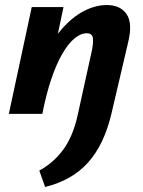

<svg xmlns="http://www.w3.org/2000/svg" viewBox="-20 -452 568 762"><path d="M159 290 136 225Q193 194 231.5 141Q270 88 288 6L345 -253Q351 -283 348.5 -301.5Q346 -320 324 -320Q300 -320 275 -299Q250 -278 226.5 -237Q203 -196 183 -136.5Q163 -77 148 0H80Q105 -117 141.5 -199.5Q178 -282 222 -333Q266 -384 312.5 -408Q359 -432 404 -432Q457 -432 482 -396.5Q507 -361 489 -286L423 -4Q394 121 330 192.5Q266 264 159 290ZM15 0 106 -424H232L143 0Z"/></svg>

Font: Ysabeau ExtraBold
Style: Italic
Weight: 800
Italic angle: -12°
Designer: Christian Thalmann (Catharsis Fonts)
Version: Version 2.002